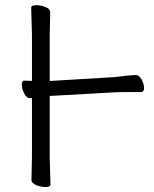

<svg xmlns="http://www.w3.org/2000/svg" viewBox="-20 -726 608 757"><path d="M123 4Q104 -4 104 -17L106 -106V-340Q104 -339 99 -339H98Q85 -339 75.5 -357.5Q66 -376 66 -392Q66 -409 77 -408H78L106 -407V-589L103 -695Q103 -705 121.5 -705.5Q140 -706 160 -698Q178 -691 178 -677L176 -588V-407H181L431 -422Q493 -430 517 -430Q528 -430 538 -413Q548 -394 548 -378.5Q548 -363 535 -363H473Q446 -363 432 -362L182 -348H176V-105L179 1Q179 11 161 11.5Q143 12 123 4Z"/></svg>

Font: LXGW Bright TC
Style: Regular
Weight: 400
Designer: Christian Thalmann (Catharsis Fonts)
Foundry: LXGW / Christian Thalmann (Catharsis Fonts) / Fontworks Inc.
Version: Version 5.501